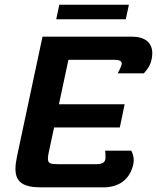

<svg xmlns="http://www.w3.org/2000/svg" viewBox="-20 -808 677 828"><path d="M235.8 -787.5 222.5 -725H522.5L535.8 -787.5ZM163.3 -650 53.3 -133.3C49.2 -113.3 46.7 -95.8 46.7 -80C46.7 -22.5 80 0 158.3 0H425C494.2 0 540.8 -35 555 -100C555.8 -105.8 556.7 -111.7 556.7 -116.7C556.7 -141.7 545.8 -158.3 545.8 -158.3H433.3C433.3 -158.3 435 -145 435 -132.5C435 -128.3 435 -124.2 434.2 -120.8C431.7 -108.3 421.7 -100 396.7 -100H230C197.5 -100 186.7 -103.3 186.7 -123.3C186.7 -130 187.5 -139.2 190 -150L213.3 -258.3H496.7L517.5 -358.3H234.2L275 -550H475C496.7 -550 505 -543.3 505 -534.2C505 -532.5 504.2 -530.8 504.2 -529.2C501.7 -517.5 487.5 -491.7 487.5 -491.7H600C600 -491.7 626.7 -516.7 633.3 -550C635.8 -560 636.7 -570 636.7 -578.3C636.7 -625 605 -650 546.7 -650Z"/></svg>

Font: BoonHome
Style: Bold Oblique
Weight: 700
Italic angle: -12°
Designer: Sungsit Sawaiwan
Foundry: Sungsit Sawaiwan
Version: Version 0.2